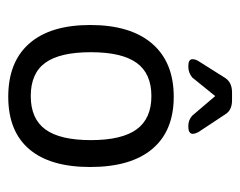

<svg xmlns="http://www.w3.org/2000/svg" viewBox="-79 -504 588 470"><g transform="rotate(90 215.0 -269.0)"><path d="M141.9 -436Q124.9 -436 124.9 -446.3Q124.9 -452.6 129.2 -460.2L171.2 -526.8Q182.3 -543 206.1 -543H225.5Q249.7 -543 259.6 -526.8L303.6 -460.2Q307.6 -452.2 307.6 -447.1Q307.6 -436 289.7 -436H288.1Q273.9 -436 263.2 -445.5L215.2 -501.8L169.6 -445.5Q157.7 -436 143.5 -436ZM216.8 4.8Q131.6 4.8 86.4 -46.8Q41.2 -98.3 41.2 -195.8Q41.2 -294.5 86.8 -347.4Q132.4 -400.3 216.8 -400.3Q300.4 -400.3 344.6 -347.8Q388.8 -295.3 388.8 -195.8Q388.8 -97.5 345 -46.4Q301.2 4.8 216.8 4.8ZM215.2 -50.3Q270.7 -50.3 296.9 -86.2Q323 -122.1 323 -197.4Q323 -273.1 296.7 -309.4Q270.3 -345.6 215.2 -345.6Q160.1 -345.6 134 -309.6Q107.8 -273.5 107.8 -197.4Q107.8 -121.7 133.6 -86Q159.3 -50.3 215.2 -50.3Z"/></g></svg>

Font: Jaldi
Style: Regular
Weight: 400
Designer: Pablo Cosgaya and Nicolas Silva
Foundry: Omnibus-Type
Version: Version 1.001;PS 001.001;hotconv 1.0.70;makeotf.lib2.5.58329